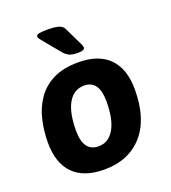

<svg xmlns="http://www.w3.org/2000/svg" viewBox="-135 -835 840 943"><g transform="rotate(-20 284.5 -363.0)"><path d="M307 -531Q414 -531 469 -474.5Q524 -418 524 -311Q524 -157 450.5 -74.5Q377 8 250 8Q143 8 88 -48Q33 -104 33 -211Q33 -272 46.5 -329.5Q60 -387 91.5 -432.5Q123 -478 176 -504.5Q229 -531 307 -531ZM295 -414Q242 -414 212.5 -364Q183 -314 183 -218Q183 -109 262 -109Q314 -109 343.5 -159Q373 -209 373 -304Q373 -414 295 -414ZM224 -734Q254 -734 276 -728.5Q298 -723 306 -707Q324 -668 336 -644.5Q348 -621 353.5 -608.5Q359 -596 359 -591Q359 -575 326 -575Q291 -575 276.5 -583Q262 -591 254 -600Q213 -650 193.5 -673Q174 -696 168 -704.5Q162 -713 162 -718Q162 -728 177 -731Q192 -734 224 -734Z"/></g></svg>

Font: Asap VF Beta
Style: Italic
Weight: 400
Italic angle: -6°
Designer: Pablo Cosgaya
Foundry: Pablo Cosgaya
Version: Version 1.007